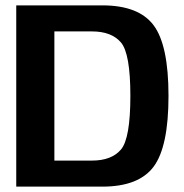

<svg xmlns="http://www.w3.org/2000/svg" viewBox="-20 -695 685 715"><path d="M40.5 0H361Q496.5 0 552 -74.2Q607.5 -148.5 607.5 -338Q607.5 -527 552 -601Q496.5 -675 361 -675H40.5ZM182.5 -97V-578H322.5Q395.5 -578 430.5 -536.8Q465.5 -495.5 465.5 -338Q465.5 -179.5 430.5 -138.2Q395.5 -97 322.5 -97Z"/></svg>

Font: Anybody UltraCondensed Thin SemiBold
Style: Regular
Weight: 600
Version: Version 1.111